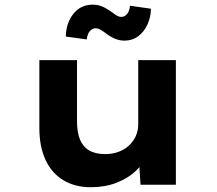

<svg xmlns="http://www.w3.org/2000/svg" viewBox="-20 -787 923 818"><path d="M366.6 10.6Q299.7 10.6 250.4 -18.9Q201.1 -48.3 174.4 -104.9Q147.7 -161.4 147.7 -241.3V-530.7H308.1V-270Q308.1 -223.8 320.6 -192.9Q333.1 -162 359.8 -146.2Q386.6 -130.5 428.6 -130.5Q457.6 -130.5 483 -139.4Q508.4 -148.3 527.5 -165.2Q546.6 -182 557.8 -205.6Q568.9 -229.2 568.9 -258.6V-530.7H729.3V0H578.7L571.8 -108.9L601.3 -120.9Q588.8 -87.3 556.9 -57.3Q525 -27.3 476.5 -8.4Q428 10.6 366.6 10.6ZM510.2 -613.9Q493 -613.9 475.5 -619.8Q458 -625.8 435 -641.9Q417.1 -656 406.5 -661.3Q395.8 -666.7 388.4 -666.7Q374.2 -666.7 363.4 -655.1Q352.5 -643.4 349.7 -619L260.4 -631.3Q261.3 -687.8 292.2 -727.5Q323.1 -767.2 375.6 -767.2Q392.7 -767.2 409.7 -761.5Q426.6 -755.8 449.1 -740.4Q462.8 -730.1 474.3 -722.6Q485.9 -715 496.8 -715Q510.8 -715 521.2 -727.1Q531.5 -739.2 533.8 -762.6L623 -749.8Q622.6 -714.3 608.3 -682.9Q594 -651.4 568.9 -632.6Q543.7 -613.9 510.2 -613.9Z"/></svg>

Font: Lexend Mega
Style: Regular
Weight: 400
Designer: Bonnie Shaver-Troup, Thomas Jockin
Foundry: Lexend
Version: Version 1.007